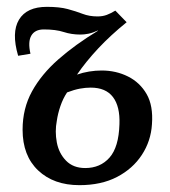

<svg xmlns="http://www.w3.org/2000/svg" viewBox="-20 -530 497 561"><path d="M212 11Q137 11 91.5 -32Q46 -75 46 -151Q46 -213 73.5 -263Q101 -313 150.5 -356.5Q200 -400 266 -440V-441Q251 -434 238.5 -431.5Q226 -429 215 -429Q189 -429 166 -436.5Q143 -444 108 -444Q82 -444 71.5 -426Q61 -408 69 -373L33 -367Q13 -435 35.5 -472.5Q58 -510 117 -510Q154 -510 178 -503.5Q202 -497 221.5 -489.5Q241 -482 265 -482Q280 -482 292 -486.5Q304 -491 317 -499L350 -465Q303 -427 267 -388.5Q231 -350 205 -312Q222 -318 240.5 -321Q259 -324 277 -324Q319 -324 354 -306.5Q389 -289 408.5 -255Q428 -221 424 -167Q421 -118 394.5 -77.5Q368 -37 322 -13Q276 11 212 11ZM229 -39Q273 -39 300 -69.5Q327 -100 329 -167Q331 -219 310 -246.5Q289 -274 245 -274Q230 -274 213.5 -271Q197 -268 176 -260Q164 -242 156.5 -220Q149 -198 146 -177Q140 -146 146 -114Q152 -82 173 -60.5Q194 -39 229 -39Z"/></svg>

Font: Lora Medium
Style: Italic
Weight: 500
Italic angle: -3°
Designer: Olga Karpushina, Alexei Vanyashin (Cyrillic)
Foundry: Cyreal
Version: Version 3.004